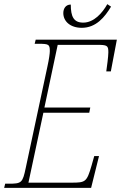

<svg xmlns="http://www.w3.org/2000/svg" viewBox="-39 -905 583 925"><path d="M355 -771C424 -771 466 -823 496 -873L478 -885C454 -842 413 -796 362 -796C316 -796 302 -825 302 -883C277 -883 266 -863 266 -842C266 -802 300 -771 355 -771ZM-19 0H400L438 -153H415L402 -107C379 -28 373 -25 305 -25H98L170 -362H391L396 -387H175L239 -689H426C478 -689 483 -686 483 -653C483 -633 476 -582 473 -561H495L524 -714H133L128 -694H147C196 -694 201 -691 201 -659C201 -647 197 -619 190 -587L85 -96C70 -24 65 -20 3 -20H-14Z"/></svg>

Font: Noto Serif Condensed Thin
Style: Italic
Weight: 100
Width: 3
Italic angle: -12°
Designer: Monotype Design Team
Foundry: Monotype Imaging Inc.
Version: Version 2.013